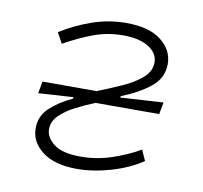

<svg xmlns="http://www.w3.org/2000/svg" viewBox="-65 -597 717 677"><g transform="rotate(10 293.0 -258.5)"><path d="M251.5 9.8Q171.9 9.8 127.9 -23.7Q84 -57.1 84 -106.4Q84 -149.9 115.2 -179.4Q146.5 -209 195.3 -231.9L196.8 -237.3L71.3 -229.5L79.1 -272.5H272.9Q316.4 -289.6 358.9 -308.6Q401.4 -327.6 429 -351.6Q456.5 -375.5 456.5 -407.2Q456.5 -440.4 423.1 -461.4Q389.6 -482.4 331.5 -482.4Q275.4 -482.4 224.9 -463.4Q174.3 -444.3 123 -415.5L102.1 -453.6Q155.8 -486.8 214.4 -507.1Q272.9 -527.3 335 -527.3Q417.5 -527.3 460.4 -493.2Q503.4 -459 503.4 -409.7Q503.4 -359.4 462.4 -326.7Q421.4 -293.9 360.4 -270L358.4 -264.6L512.2 -273.9L504.4 -231H276.9Q240.7 -216.8 207 -199.2Q173.3 -181.6 152.1 -160.2Q130.9 -138.7 130.9 -111.8Q130.9 -82.5 160.9 -58.8Q190.9 -35.2 257.3 -35.2Q313.5 -35.2 367.2 -53Q420.9 -70.8 466.8 -97.2L483.9 -59.1Q435.5 -26.9 372.1 -8.5Q308.6 9.8 251.5 9.8Z"/></g></svg>

Font: Cascadia Mono NF ExtraLight
Style: Italic
Weight: 200
Italic angle: -10°
Monospace: yes
Designer: Aaron Bell
Foundry: Saja Typeworks
Version: Version 2404.023; ttfautohint (v1.8.4)